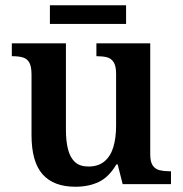

<svg xmlns="http://www.w3.org/2000/svg" viewBox="-20 -701 695 731"><path d="M267 10Q184 10 142 -37.5Q100 -85 100 -187V-417Q100 -447 92 -462Q84 -477 68 -482Q52 -487 28 -487H25V-536H231V-206Q231 -164 239 -132.5Q247 -101 265.5 -84Q284 -67 317 -67Q354 -67 377.5 -86.5Q401 -106 411.5 -141Q422 -176 422 -223V-420Q422 -450 412.5 -464.5Q403 -479 387 -483Q371 -487 350 -487H347V-536H552V-113Q552 -85 561.5 -71Q571 -57 587.5 -53Q604 -49 624 -49H631V0H447L428 -75H423Q395 -27 356.5 -8.5Q318 10 267 10ZM170 -610V-681H460V-610Z"/></svg>

Font: Noto Serif Khmer SemiBold
Style: Regular
Weight: 600
Version: Version 2.003